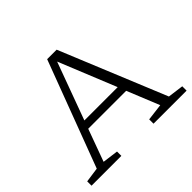

<svg xmlns="http://www.w3.org/2000/svg" viewBox="-161 -919 1129 1129"><g transform="rotate(-45 403.0 -355.0)"><path d="M704 -49 802 -36V0H527V-36L632 -49L550 -250.5H234.5L161 -49L259.5 -36V0H11.5V-36L104 -49L353 -710.5H432ZM253 -301H530L384.5 -659Z"/></g></svg>

Font: Newsreader Caption Light
Style: Regular
Weight: 300
Designer: Hugues Gentile
Foundry: Production Type
Version: Version 1.001